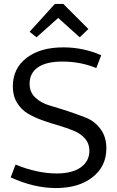

<svg xmlns="http://www.w3.org/2000/svg" viewBox="-20 -943 593 973"><path d="M165 -754 130 -782 258 -923H301L428 -796L384 -754L275 -852ZM263 10Q153 10 34 -44L59 -109Q168 -64 268 -64Q346 -64 389.5 -95Q433 -126 433 -179Q433 -215 411.5 -240Q390 -265 356 -279.5Q322 -294 280.5 -306Q239 -318 197.5 -332.5Q156 -347 122 -367Q88 -387 66.5 -422Q45 -457 45 -505Q45 -596 114.5 -649.5Q184 -703 301 -703Q402 -703 493 -663L468 -598Q389 -631 295 -631Q215 -631 172.5 -602Q130 -573 130 -518Q130 -476 159 -448.5Q188 -421 231 -408.5Q274 -396 324.5 -379.5Q375 -363 418 -345.5Q461 -328 490 -288.5Q519 -249 519 -191Q519 -100 449 -45Q379 10 263 10Z"/></svg>

Font: Cantarell
Style: Regular
Weight: 400
Designer: Dave Crossland, Nikolaus Waxweiler, Florian Fecher, Jacques Le Bailly, Eben Sorkin, Alexei Vanyashin, Alexios Zavras, Em
Version: Version 0.303